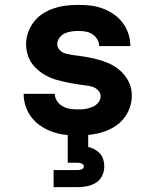

<svg xmlns="http://www.w3.org/2000/svg" viewBox="-20 -548 640 788"><path d="M298 8Q272 8 246 5Q220 2 195 -7Q170 -16 148 -30.5Q126 -45 110 -65.5Q94 -86 85.5 -111.5Q77 -137 77 -163H205Q205 -147 214 -133.5Q223 -120 237 -112Q251 -104 266.5 -101.5Q282 -99 298 -99Q308 -99 318.5 -99.5Q329 -100 338.5 -102.5Q348 -105 357.5 -108.5Q367 -112 375 -118.5Q383 -125 388 -134Q393 -143 393 -153Q393 -166 384 -176Q375 -186 363 -190.5Q351 -195 338 -196.5Q325 -198 312.5 -200Q300 -202 287 -204Q274 -206 261.5 -208.5Q249 -211 236.5 -214Q224 -217 211.5 -220.5Q199 -224 187.5 -229Q176 -234 164.5 -240.5Q153 -247 143 -255Q133 -263 124 -272Q115 -281 108 -292Q101 -303 96.5 -315Q92 -327 89.5 -340Q87 -353 87 -365Q87 -391 95.5 -415Q104 -439 119.5 -459Q135 -479 156.5 -492.5Q178 -506 202 -514Q226 -522 251.5 -525Q277 -528 302 -528Q327 -528 352.5 -525Q378 -522 402 -513Q426 -504 447 -489.5Q468 -475 483.5 -454.5Q499 -434 507 -409.5Q515 -385 515 -359H387Q387 -374 379 -387Q371 -400 358.5 -408Q346 -416 331.5 -418.5Q317 -421 302 -421Q288 -421 273.5 -419Q259 -417 246 -411Q233 -405 224 -393Q215 -381 215 -367Q215 -352 226 -341.5Q237 -331 251.5 -327.5Q266 -324 280.5 -322Q295 -320 309.5 -318Q324 -316 338.5 -313.5Q353 -311 367.5 -307.5Q382 -304 396 -299.5Q410 -295 423.5 -289.5Q437 -284 449.5 -276Q462 -268 473 -258.5Q484 -249 493 -237Q502 -225 508.5 -212Q515 -199 518 -184.5Q521 -170 521 -155Q521 -129 512 -104.5Q503 -80 486.5 -60Q470 -40 447.5 -26.5Q425 -13 400.5 -5.5Q376 2 350 5Q324 8 298 8ZM200 220V150H300Q308 150 316 146.5Q324 143 324 135Q324 127 316 123.5Q308 120 300 120H258V0H342V55Q356 58 368.5 65Q381 72 390.5 82.5Q400 93 404 107Q408 121 408 135Q408 155 399.5 173Q391 191 374.5 201.5Q358 212 338.5 216Q319 220 300 220Z"/></svg>

Font: Iosevka Custom XBdEx
Style: Regular
Weight: 800
Width: 7
Monospace: yes
Designer: Belleve Invis
Foundry: Belleve Invis
Version: Version 11.2.4; ttfautohint (v1.8.4)